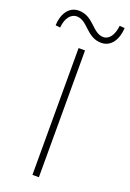

<svg xmlns="http://www.w3.org/2000/svg" viewBox="-220 -975 697 1033"><g transform="rotate(20 129.0 -458.0)"><path d="M110 0H147V-726H110ZM214 -794C272 -794 303 -848 306 -912L277 -914C271 -861 248 -827 214 -827C151 -827 129 -916 43 -916C-15 -916 -46 -862 -48 -799L-21 -796C-17 -849 9 -883 43 -883C107 -883 129 -794 214 -794Z"/></g></svg>

Font: Source Han Sans CN ExtraLight
Style: Regular
Weight: 250
Designer: Ryoko NISHIZUKA (kana & ideographs); Paul D. Hunt (Latin, Greek & Cyrillic); Wenlong ZHANG (bopomofo); Sandoll Communica
Foundry: Adobe Systems Incorporated
Version: Version 1.004;PS 1.004;hotconv 16.6.51;makeotf.lib2.5.65220